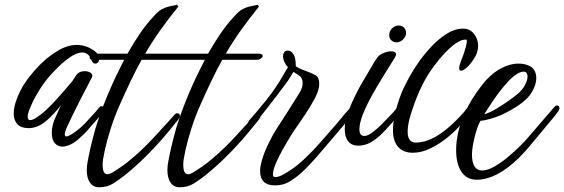

<svg xmlns="http://www.w3.org/2000/svg" viewBox="-20 -611 2386 812"><path d="M244 9Q224 9 211.5 -6Q199 -21 199 -48Q199 -67 205 -89Q207 -97 215.5 -116.5Q224 -136 233 -156Q236 -161 238 -166Q209 -128 174 -98.5Q139 -69 100 -69Q66 -70 52 -87.5Q38 -105 38 -130Q38 -158 50.5 -191Q63 -224 78 -249Q104 -290 141.5 -329.5Q179 -369 222 -395Q265 -421 304 -421Q348 -421 384 -392Q393 -385 396.5 -377Q400 -369 400 -363Q400 -354 395 -348Q390 -342 383 -342Q372 -342 366 -358Q360 -375 350 -382Q340 -389 328 -389Q304 -389 273 -367Q242 -345 212 -313Q177 -278 150.5 -236.5Q124 -195 110 -161Q97 -132 97 -117Q97 -103 108 -103Q123 -103 154 -128Q176 -145 201.5 -172Q227 -199 250 -226Q273 -253 286 -268Q291 -276 295.5 -283Q300 -290 304 -295Q315 -310 338 -310Q353 -310 363.5 -303Q374 -296 369 -284Q366 -279 361 -269.5Q356 -260 349 -246Q336 -222 320 -190Q304 -158 290 -130Q276 -102 269 -86Q254 -56 254 -43Q254 -34 261 -34Q264 -34 268.5 -36Q273 -38 279 -41Q297 -51 318 -69Q339 -87 363 -115Q374 -126 383 -136.5Q392 -147 400 -157Q403 -162 408 -162Q420 -162 420 -148Q420 -141 415 -136Q404 -122 393 -109Q382 -96 370 -83Q359 -70 347.5 -57Q336 -44 323 -33Q301 -11 280.5 -1Q260 9 244 9Z M399 181Q374 181 360.5 161.5Q347 142 347 108Q347 100 348 90Q349 80 351 70Q352 68 352.5 63.5Q353 59 354 55Q357 40 362 17Q367 -6 373 -28Q382 -66 398.5 -113.5Q415 -161 437 -214Q454 -254 471 -289.5Q488 -325 505 -358H375Q359 -358 359 -367Q359 -384 386 -384H519Q544 -428 571 -468Q598 -508 630 -542Q648 -563 663.5 -571.5Q679 -580 694.5 -583.5Q710 -587 729 -591L734 -583Q691 -530 657 -482Q623 -434 594 -384H733Q750 -384 750 -374Q750 -369 742.5 -363.5Q735 -358 723 -358H579Q556 -317 534 -271Q512 -225 488 -171Q467 -125 450 -72.5Q433 -20 423.5 23Q414 66 414 85Q414 126 434 126Q444 126 461 115Q500 91 530.5 65.5Q561 40 589 13Q609 -6 636 -35.5Q663 -65 686 -90Q691 -95 695 -100Q699 -105 703 -109L720 -128Q724 -132 729 -132Q741 -132 741 -120Q741 -115 735 -107Q729 -98 723 -92L711 -77Q668 -23 616 31Q564 85 508 130Q485 148 459.5 164.5Q434 181 399 181Z M740 181Q715 181 701.5 161.5Q688 142 688 108Q688 100 689 90Q690 80 692 70Q693 68 693.5 63.5Q694 59 695 55Q698 40 703 17Q708 -6 714 -28Q723 -66 739.5 -113.5Q756 -161 778 -214Q795 -254 812 -289.5Q829 -325 846 -358H716Q700 -358 700 -367Q700 -384 727 -384H860Q885 -428 912 -468Q939 -508 971 -542Q989 -563 1004.5 -571.5Q1020 -580 1035.5 -583.5Q1051 -587 1070 -591L1075 -583Q1032 -530 998 -482Q964 -434 935 -384H1074Q1091 -384 1091 -374Q1091 -369 1083.5 -363.5Q1076 -358 1064 -358H920Q897 -317 875 -271Q853 -225 829 -171Q808 -125 791 -72.5Q774 -20 764.5 23Q755 66 755 85Q755 126 775 126Q785 126 802 115Q841 91 871.5 65.5Q902 40 930 13Q950 -6 977 -35.5Q1004 -65 1027 -90Q1032 -95 1036 -100Q1040 -105 1044 -109L1061 -128Q1065 -132 1070 -132Q1082 -132 1082 -120Q1082 -115 1076 -107Q1070 -98 1064 -92L1052 -77Q1009 -23 957 31Q905 85 849 130Q826 148 800.5 164.5Q775 181 740 181Z M1143 173Q1080 173 1080 112Q1080 95 1086 73Q1095 38 1114.5 -2Q1134 -42 1149 -65Q1161 -83 1173 -102Q1185 -121 1198 -141L1247 -219Q1260 -241 1260 -260Q1260 -282 1243 -293L1229 -302L1221 -307L1210 -289Q1203 -277 1196 -267Q1175 -238 1148 -203Q1121 -168 1096 -136Q1071 -104 1054 -85Q1049 -80 1044 -80Q1039 -80 1034.5 -84.5Q1030 -89 1030 -94Q1030 -98 1034 -102Q1073 -146 1109.5 -192Q1146 -238 1176 -290L1187 -309L1198 -327Q1190 -334 1183.5 -347.5Q1177 -361 1177 -373Q1177 -382 1181 -389Q1185 -396 1195 -397H1197Q1211 -397 1220 -383Q1231 -369 1231 -331Q1244 -322 1257 -317Q1270 -312 1281 -308Q1301 -301 1315.5 -292Q1330 -283 1330 -258Q1330 -254 1329.5 -248.5Q1329 -243 1328 -238Q1324 -218 1308.5 -189.5Q1293 -161 1273 -130.5Q1253 -100 1234 -73Q1228 -65 1223 -57.5Q1218 -50 1213 -42Q1127 97 1135 132Q1137 138 1144 138Q1159 138 1180 126Q1210 109 1236 88.5Q1262 68 1290 39Q1310 20 1342 -17Q1374 -54 1405 -89Q1410 -96 1415.5 -102Q1421 -108 1426 -114Q1434 -126 1446 -138L1466 -160Q1470 -165 1475 -165Q1486 -165 1486 -153Q1486 -147 1480 -139Q1470 -125 1457.5 -110Q1445 -95 1434 -82Q1424 -70 1412.5 -57Q1401 -44 1390 -30Q1356 10 1320 51.5Q1284 93 1252 122Q1229 142 1203.5 157.5Q1178 173 1143 173Z M1657 -432Q1644 -432 1635 -440.5Q1626 -449 1626 -462Q1626 -479 1638 -491Q1650 -503 1666 -503Q1682 -503 1690.5 -492Q1699 -481 1697 -466Q1693 -451 1682 -441.5Q1671 -432 1657 -432ZM1495 5Q1467 5 1452.5 -13.5Q1438 -32 1438 -65Q1438 -80 1441 -98Q1445 -119 1456.5 -148.5Q1468 -178 1483 -208Q1498 -238 1510 -259Q1521 -278 1536.5 -303.5Q1552 -329 1562 -347Q1570 -360 1573 -363Q1580 -377 1599 -385.5Q1618 -394 1634 -394Q1655 -394 1655 -381Q1655 -375 1649 -366Q1630 -335 1604.5 -294.5Q1579 -254 1555 -211Q1531 -168 1515.5 -129.5Q1500 -91 1500 -64Q1500 -36 1521 -36Q1535 -36 1555 -51Q1575 -66 1594 -85Q1613 -104 1623 -115L1643 -136Q1648 -141 1652 -146.5Q1656 -152 1660 -157Q1663 -162 1668 -162Q1680 -162 1680 -148Q1680 -141 1675 -136Q1664 -122 1653 -109Q1642 -96 1630 -83Q1613 -63 1592 -42.5Q1571 -22 1547 -8.5Q1523 5 1495 5Z M1726 35Q1686 35 1664 10.5Q1642 -14 1642 -60Q1642 -89 1649.5 -124Q1657 -159 1668.5 -192.5Q1680 -226 1692 -248Q1712 -290 1740 -332.5Q1768 -375 1801 -410.5Q1834 -446 1869 -468Q1904 -490 1938 -490Q1967 -490 1984.5 -468Q2002 -446 2002 -417Q2002 -388 1984 -362Q1968 -337 1953 -324.5Q1938 -312 1930 -312Q1922 -312 1922 -323Q1922 -328 1924 -336Q1926 -344 1930 -354Q1934 -363 1939.5 -378.5Q1945 -394 1950 -412Q1955 -430 1954 -443Q1935 -446 1910.5 -429.5Q1886 -413 1861 -386.5Q1836 -360 1814 -330Q1792 -300 1778 -274Q1767 -255 1754 -226Q1741 -197 1730 -166Q1719 -135 1712 -109Q1708 -93 1706 -79.5Q1704 -66 1704 -55Q1704 -8 1738 -8Q1821 -8 1921 -114Q1943 -136 1958 -157Q1961 -162 1966 -162Q1978 -162 1978 -148Q1978 -141 1973 -136L1929 -84Q1907 -58 1873.5 -30.5Q1840 -3 1801.5 16Q1763 35 1726 35Z M1996 149Q1954 149 1931.5 115.5Q1909 82 1909 23Q1909 3 1912 -19Q1919 -75 1946 -134Q1973 -193 2019 -252Q2052 -295 2093 -318.5Q2134 -342 2173 -342Q2201 -342 2222 -331Q2248 -316 2248 -280Q2248 -254 2230 -222.5Q2212 -191 2168 -162Q2112 -127 2073.5 -114.5Q2035 -102 2012 -100Q2005 -89 1997.5 -66.5Q1990 -44 1984.5 -19.5Q1979 5 1977 24Q1977 28 1976.5 32.5Q1976 37 1976 42Q1976 110 2019 110Q2042 110 2071.5 93Q2101 76 2129.5 52Q2158 28 2180.5 5.5Q2203 -17 2212 -28L2286 -114L2306 -137Q2311 -143 2316 -149Q2321 -155 2326 -160Q2330 -165 2335 -165Q2346 -165 2346 -153Q2346 -147 2340 -139Q2330 -125 2317.5 -110Q2305 -95 2294 -82L2260 -41Q2240 -17 2217 10.5Q2194 38 2172 59Q2079 149 1996 149ZM2028 -128Q2048 -133 2075.5 -149Q2103 -165 2128.5 -183Q2154 -201 2168 -213Q2189 -230 2200 -251Q2211 -272 2211 -287Q2211 -308 2194 -308Q2186 -308 2177 -304Q2153 -293 2125 -262Q2097 -231 2071.5 -194Q2046 -157 2028 -128Z"/></svg>

Font: Birthstone Bounce Medium
Style: Regular
Weight: 500
Designer: Robert E. Leuschke
Foundry: Rob Leuschke
Version: Version 1.010; ttfautohint (v1.8.3)